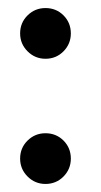

<svg xmlns="http://www.w3.org/2000/svg" viewBox="-20 -446 251 477"><path d="M30 -52Q30 -78.5 48.5 -96.8Q67 -115 93 -115Q119.5 -115 137.8 -96.8Q156 -78.5 156 -52Q156 -26 137.8 -7.5Q119.5 11 93 11Q67 11 48.5 -7.5Q30 -26 30 -52ZM30 -363Q30 -389.5 48.5 -407.8Q67 -426 93 -426Q119.5 -426 137.8 -407.8Q156 -389.5 156 -363Q156 -337 137.8 -318.5Q119.5 -300 93 -300Q67 -300 48.5 -318.5Q30 -337 30 -363Z"/></svg>

Font: Didactic
Style: Regular
Weight: 400
Designer: Tyler Finck
Foundry: Etcetera Type Co
Version: Version 3.007;FEAKit 1.0